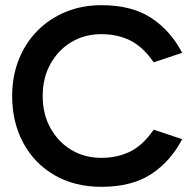

<svg xmlns="http://www.w3.org/2000/svg" viewBox="-20 -711 745 742"><path d="M372 11Q268 11 190 -34.5Q112 -80 69.5 -159.5Q27 -239 27 -340Q27 -416 52.5 -480.5Q78 -545 124.5 -592Q171 -639 234 -665Q297 -691 372 -691Q489 -691 564 -642Q639 -593 684 -507L574 -470Q532 -531 482.5 -555Q433 -579 372 -579Q307 -579 256 -548.5Q205 -518 175 -464Q145 -410 145 -340Q145 -270 175 -216Q205 -162 256 -131.5Q307 -101 372 -101Q433 -101 482.5 -125Q532 -149 574 -210L684 -173Q639 -87 564 -38Q489 11 372 11Z"/></svg>

Font: Gabarito Medium
Style: Regular
Weight: 500
Designer: Leandro Assis / Alvaro Franca / Felipe Casaprima
Foundry: Naipe Foundry
Version: Version 1.000